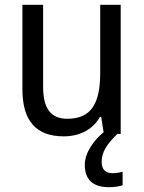

<svg xmlns="http://www.w3.org/2000/svg" viewBox="-20 -556 599 797"><path d="M402 116C402 76 422 44 467 0H481V-536H396V-255C396 -129 361 -63 259 -63C191 -63 159 -106 159 -195V-536H73V-186C73 -56 128 10 245 10C307 10 365 -16 395 -71H400L410 -7C370 26 332 77 332 128C332 188 364 221 432 221C456 221 473 218 489 213V157C479 159 466 163 447 163C418 163 402 147 402 116Z"/></svg>

Font: Noto Sans Sinhala SemiCondensed
Style: Regular
Weight: 400
Width: 4
Designer: Jelle Bosma - Monotype Design Team
Foundry: Monotype Imaging Inc.
Version: Version 2.006